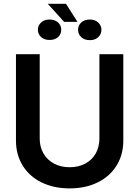

<svg xmlns="http://www.w3.org/2000/svg" viewBox="-20 -997 745 1027"><path d="M639.6 -707V-245.1Q639.6 -169.9 603.8 -111.8Q567.9 -53.7 502.7 -21.5Q437.5 10.7 352.5 10.7Q267.1 10.7 201.9 -21.5Q136.7 -53.7 101.1 -111.8Q65.4 -169.9 65.4 -245.1V-707H192.4V-255.9Q192.4 -211.4 212.2 -176.8Q231.9 -142.1 268.3 -122.3Q304.7 -102.5 352.5 -102.5Q400.4 -102.5 436.5 -122.1Q472.7 -141.6 492.2 -176.5Q511.7 -211.4 511.7 -255.9V-707ZM394.5 -879.9H323.2L235.4 -976.6H333ZM244.1 -892.6Q272.9 -892.6 290.3 -877Q307.6 -861.3 307.6 -837.9Q307.6 -814 290.5 -798.6Q273.4 -783.2 245.1 -783.2Q216.8 -783.2 199.7 -798.8Q182.6 -814.5 182.6 -837.9Q182.6 -860.8 199.7 -876.7Q216.8 -892.6 244.1 -892.6ZM460.9 -892.6Q488.3 -892.6 505.4 -876.5Q522.5 -860.4 522.5 -837.9Q522.5 -814.5 505.6 -798.3Q488.8 -782.2 460.9 -782.2Q432.1 -782.2 414.8 -798.1Q397.5 -814 397.5 -837.9Q397.5 -861.3 414.8 -877Q432.1 -892.6 460.9 -892.6Z"/></svg>

Font: Pretendard SemiBold
Style: Regular
Weight: 600
Designer: Base glyphs from Inter by Rasmus Andersson; Hangeul glyphs from Noto Sans CJK(Source Han Sans) by Jang Soo-young and Kan
Foundry: Kil Hyung-jin
Version: Version 1.309